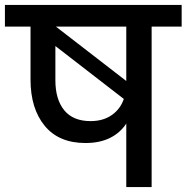

<svg xmlns="http://www.w3.org/2000/svg" viewBox="-44 -760 758 780"><path d="M694 -652H572V0H469V-258Q444 -220 402.5 -199.5Q361 -179 303 -179Q195 -179 137.5 -249Q80 -319 80 -437V-652H-24V-740H694ZM469 -652H183L469 -431ZM324 -268Q375 -268 410 -292.5Q445 -317 459 -358L181 -573V-434Q181 -356 217 -312Q253 -268 324 -268Z"/></svg>

Font: A Bank Premium Med
Style: Regular
Weight: 500
Designer: Ninad Kale (Devanagari), Jonny Pinhorn (Latin), Htun Naung (Myanmar)
Foundry: Indian Type Foundry
Version: 4.004